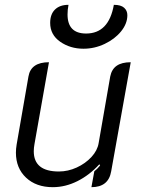

<svg xmlns="http://www.w3.org/2000/svg" viewBox="-20 -767 590 796"><path d="M441 -57Q430 9 359 9L371 -57Q382 -65 395 -81L392 -86Q351 -41 301 -16Q251 9 199 9Q130 9 88 -30.5Q46 -70 46 -134Q46 -150 49 -168L98 -450Q108 -509 183 -509L123 -170Q120 -154 120 -140Q120 -56 224 -56Q262 -56 298 -72.5Q334 -89 359 -116Q384 -143 389 -174L437 -450Q443 -480 464 -494.5Q485 -509 522 -509ZM188 -672Q188 -708 208 -727.5Q228 -747 264 -747Q260 -727 260 -707Q260 -628 337 -628Q431 -628 452 -747Q481 -747 494.5 -735Q508 -723 508 -704Q508 -669 482 -637Q456 -605 414 -585Q372 -565 326 -565Q271 -565 229.5 -594Q188 -623 188 -672Z"/></svg>

Font: K2D Light
Style: Italic
Weight: 300
Italic angle: -10°
Designer: Katatrad Aksorn Co.,Ltd.
Foundry: Cadson Demak Co.,Ltd.
Version: Version 1.000; ttfautohint (v1.6)